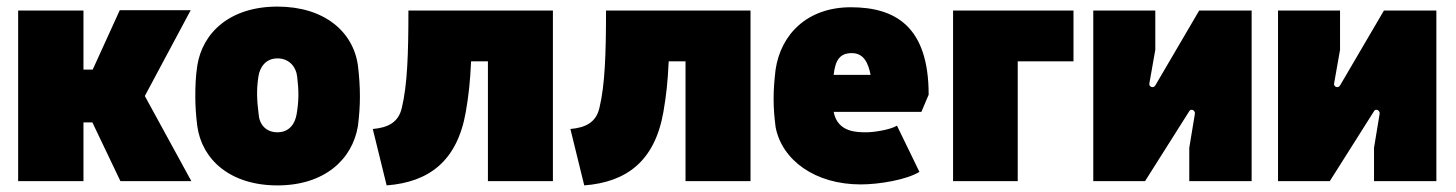

<svg xmlns="http://www.w3.org/2000/svg" viewBox="-20 -549 4414 582"><path d="M35 0H233V-178H260L345 0H560L419 -258L558 -518H343L261 -338H233V-517H35Z M821 13C963 13 1048 -65 1065 -167C1069 -199 1071 -228 1071 -256C1071 -287 1069 -317 1065 -350C1051 -453 963 -529 821 -529C678 -529 594 -451 578 -350C573 -317 572 -287 572 -256C572 -228 574 -199 578 -167C592 -65 678 13 821 13ZM821 -148C786 -148 766 -172 764 -203C759 -243 757 -274 763 -315C767 -346 786 -372 821 -372C857 -372 878 -346 881 -315C886 -273 886 -243 879 -202C874 -174 857 -148 821 -148Z M1110 -158 1152 13C1281 3 1366 -61 1392 -210C1401 -262 1405 -301 1408 -363H1459V0H1656V-517H1218C1218 -388 1215 -292 1198 -222C1188 -178 1156 -162 1110 -158Z M1709 -158 1751 13C1880 3 1965 -61 1991 -210C2000 -262 2004 -301 2007 -363H2058V0H2255V-517H1817C1817 -388 1814 -292 1797 -222C1787 -178 1755 -162 1709 -158Z M2589 10C2645 10 2728 -4 2767 -28L2699 -168C2677 -155 2627 -148 2607 -148C2579 -148 2519 -147 2507 -210H2773L2795 -262C2795 -469 2694 -527 2559 -527C2428 -527 2347 -446 2331 -338C2327 -305 2325 -277 2325 -249C2325 -221 2327 -196 2331 -164C2350 -64 2450 10 2589 10ZM2507 -322C2512 -367 2526 -388 2562 -388C2599 -388 2612 -357 2619 -322Z M2869 0H3065V-363H3234V-517H2869Z M3294 0H3451L3585 -212C3591 -222 3604 -213 3602 -204L3585 -101V0H3774V-517H3615L3482 -290C3476 -280 3462 -286 3464 -296L3482 -398V-517H3294Z M3854 0H4011L4145 -212C4151 -222 4164 -213 4162 -204L4145 -101V0H4334V-517H4175L4042 -290C4036 -280 4022 -286 4024 -296L4042 -398V-517H3854Z"/></svg>

Font: Finlandica Black
Style: Regular
Weight: 900
Designer: Niklas Ekholm, Juho Hiilivirta, Jaakko Suomalainen
Foundry: Helsinki Type Studio
Version: Version 2.000;Glyphs 3.2 (3202)